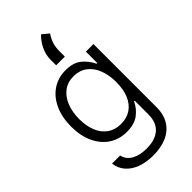

<svg xmlns="http://www.w3.org/2000/svg" viewBox="-302 -881 1173 1173"><g transform="rotate(-45 285.0 -294.5)"><path d="M61.5 66.4H131.8Q141.1 107.9 179.4 129.6Q217.8 151.4 276.4 151.4Q350.6 151.4 391.1 116Q431.6 80.6 431.6 9.8V-107.4H425.8Q406.7 -64.9 367.9 -35.4Q329.1 -5.9 263.7 -5.9Q200.2 -5.9 150.6 -37.8Q101.1 -69.8 73 -129.6Q44.9 -189.5 44.9 -269.5Q44.9 -349.6 72.5 -410.4Q100.1 -471.2 149.9 -504.6Q199.7 -538.1 264.6 -538.1Q330.6 -538.1 367.9 -507.3Q405.3 -476.6 426.8 -431.6H432.6V-530.3H498V13.7Q498 79.1 470 123Q441.9 167 391.8 188.5Q341.8 210 276.4 210Q217.3 210 171.1 193.4Q125 176.8 96.4 144.5Q67.9 112.3 61.5 66.4ZM432.6 -267.6Q432.6 -329.1 413.8 -376.7Q395 -424.3 358.9 -450.9Q322.8 -477.5 272.5 -477.5Q221.7 -477.5 185.5 -450Q149.4 -422.4 130.9 -374.8Q112.3 -327.1 112.3 -267.6Q112.3 -207.5 130.9 -161.9Q149.4 -116.2 185.5 -90.8Q221.7 -65.4 272.5 -65.4Q322.3 -65.4 358.4 -89.6Q394.5 -113.8 413.6 -159.4Q432.6 -205.1 432.6 -267.6ZM313.5 -798.8 356.4 -763.7Q336.4 -733.4 328.4 -706.5Q320.3 -679.7 320.3 -644.5V-599.6H245.1V-648.4Q245.1 -690.9 264.4 -730.5Q283.7 -770 313.5 -798.8Z"/></g></svg>

Font: Pretendard JP Light
Style: Regular
Weight: 300
Designer: Base glyphs from Inter by Rasmus Andersson; Hangeul glyphs from Noto Sans CJK(Source Han Sans) by Jang Soo-young and Kan
Foundry: Kil Hyung-jin
Version: Version 1.309